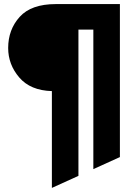

<svg xmlns="http://www.w3.org/2000/svg" viewBox="-20 -720 687 940"><path d="M234 -274Q129 -277 74.5 -340.5Q20 -404 20 -485Q20 -575 76.5 -637.5Q133 -700 253 -700H567V49L437 108V-575H364V141L234 200Z"/></svg>

Font: OVRPSS Recut ExtraBold
Style: Regular
Weight: 800
Designer: Giant Group
Foundry: Giant Group
Version: Version 1.001;hotconv 1.0.109;makeotfexe 2.5.65596